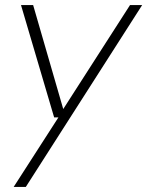

<svg xmlns="http://www.w3.org/2000/svg" viewBox="-20 -519 582 759"><path d="M34 220 211 -55H194L63 -499H111L230 -88L494 -499H542L82 220Z"/></svg>

Font: DM Sans 20pt ExtraLight
Style: Italic
Weight: 250
Italic angle: -10°
Version: Version 4.004;gftools[0.9.30]